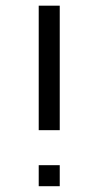

<svg xmlns="http://www.w3.org/2000/svg" viewBox="-20 -643 341 663"><path d="M113.7 -193.5V-623.4H186.3V-193.5ZM113.7 0V-72.6H186.3V0Z"/></svg>

Font: Playfair 144pt SemiExpanded Light
Style: Regular
Weight: 300
Width: 6
Designer: Claus Eggers Sørensen
Foundry: Claus Eggers Sørensen
Version: Version 2.203